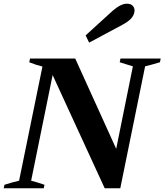

<svg xmlns="http://www.w3.org/2000/svg" viewBox="-40 -1016 887 1036"><path d="M422 -825 568 -958Q612 -996 644 -996Q665 -996 675.5 -985.5Q686 -975 686 -960Q686 -953 685 -950Q681 -930 665.5 -914Q650 -898 620 -882L441 -786ZM-16 -19Q21 -31 63 -41L189 -657Q158 -664 118 -680L122 -700H366L587 -213L677 -658Q650 -666 606 -680L610 -700H827L823 -680Q772 -665 743 -658L609 0H525L244 -611L128 -41Q156 -34 200 -19L196 0H-20Z"/></svg>

Font: Trirong ExtraBold
Style: Italic
Weight: 800
Italic angle: -12°
Designer: Katatrad Team
Foundry: CadsonDemak
Version: Version 1.001